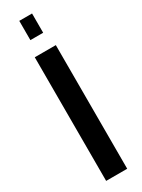

<svg xmlns="http://www.w3.org/2000/svg" viewBox="-232 -900 684 924"><g transform="rotate(-30 110.5 -438.0)"><path d="M52 0V-687H169V0ZM75 -769V-876H146V-769Z"/></g></svg>

Font: Archivo ExtraCondensed SemiBold
Style: Regular
Weight: 600
Width: 2
Designer: Hector Gatti
Foundry: Omnibus-Type
Version: Version 2.001